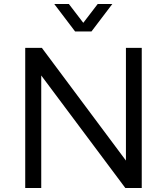

<svg xmlns="http://www.w3.org/2000/svg" viewBox="-20 -939 835 959"><path d="M106 0V-700H189L609 -137V-700H688V0H606L186 -562V0ZM251 -919H324L396 -825L468 -919H541L437 -782H355Z"/></svg>

Font: Trueno
Style: Lt
Weight: 300
Designer: Julieta Ulanovsky
Foundry: Julieta Ulanovsky
Version: Version 3.001b